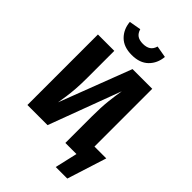

<svg xmlns="http://www.w3.org/2000/svg" viewBox="-310 -1049 1335 1335"><g transform="rotate(45 357.5 -381.5)"><path d="M404.8 -693.4H598.6V0H437.6V-259.4Q437.6 -350.4 445.2 -418Q452.8 -485.6 461.2 -531.9L262.5 0H64.5V-693.4H225.5V-429Q225.5 -366.3 222 -319.2Q218.4 -272 213.1 -234.6Q207.8 -197.1 201.9 -163.4ZM497.9 -125.3H714.8L622.3 165.6H508.7L546.8 0H499.1ZM331.3 -758.4Q252.6 -758.4 209 -801.6Q165.5 -844.7 159.5 -912.2L246.6 -927.6Q255.8 -896.3 276.3 -882.3Q296.9 -868.3 331.3 -868.3Q365.7 -868.3 387 -882.3Q408.3 -896.3 417.1 -927.6L504.2 -912.2Q498.2 -844.7 454.3 -801.6Q410.3 -758.4 331.3 -758.4Z"/></g></svg>

Font: Fira Sans Variable
Style: Regular
Weight: 400
Designer: Carrois Corporate & Edenspiekermann AG
Foundry: Carrois Corporate GbR & Edenspiekermann AG
Version: Version 4.202